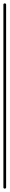

<svg xmlns="http://www.w3.org/2000/svg" viewBox="-20 -1110 56 1130"><path d="M0 -8H16V-1082H0ZM8 -16Q4 -16 2 -14Q0 -12 0 -8Q0 -4 2 -2Q4 0 8 0Q12 0 14 -2Q16 -4 16 -8Q16 -12 14 -14Q12 -16 8 -16ZM8 -1090Q4 -1090 2 -1088Q0 -1086 0 -1082Q0 -1078 2 -1076Q4 -1074 8 -1074Q12 -1074 14 -1076Q16 -1078 16 -1082Q16 -1086 14 -1088Q12 -1090 8 -1090Z"/></svg>

Font: Wavefont ExtraLight
Style: Regular
Weight: 250
Version: Version 3.004;gftools[0.9.33]